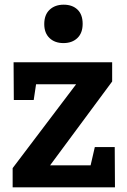

<svg xmlns="http://www.w3.org/2000/svg" viewBox="-20 -800 544 820"><path d="M385 -172H470L471 0H34V-82L305 -440H134L124 -373H39L38 -534H459V-452L194 -94H367ZM169 -697Q169 -737 192 -758.5Q215 -780 252 -780Q289 -780 311 -759Q333 -738 333 -698Q333 -659 310.5 -637.5Q288 -616 251 -616Q214 -616 191.5 -637.5Q169 -659 169 -697Z"/></svg>

Font: Bitter Pro
Style: Bold
Weight: 700
Designer: Sol Matas, and Bitter project Authors
Foundry: Sol Matas
Version: Version 1.010